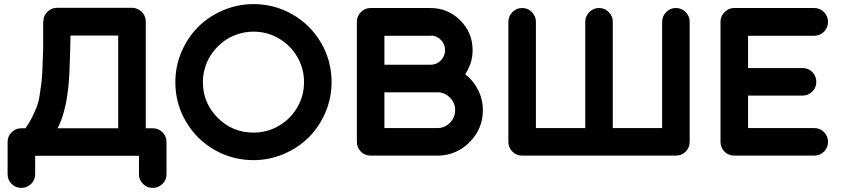

<svg xmlns="http://www.w3.org/2000/svg" viewBox="-20 -757 4094 934"><path d="M723 -133Q751 -133 770.5 -113.5Q790 -94 790 -66V91Q790 118 770.5 137.5Q751 157 723 157Q695 157 675.5 137.5Q656 118 656 91V1H163H160H151V91Q151 118 131.5 137.5Q112 157 84 157Q56 157 36.5 137.5Q17 118 17 91V-66Q17 -94 36.5 -113.5Q56 -133 84 -133H104Q122 -158 135 -184.5Q148 -211 157.5 -234Q167 -257 173 -294.5Q179 -332 182 -357.5Q185 -383 187 -436Q189 -489 190 -523Q190 -558 190 -629V-637V-644V-652H191Q191 -682 213 -702Q232 -719 258 -719H623Q640 -719 656 -709.5Q672 -700 680.5 -685Q689 -670 689 -651V-133ZM260 -133H555V-584H323Q322 -551 321 -498Q319 -443 318 -413Q317 -384 313 -339Q308 -294 302.5 -264Q297 -234 286.5 -198.5Q276 -163 260 -133Z M1213 -737Q1316 -737 1403.5 -686.5Q1491 -636 1542 -548.5Q1593 -461 1593 -357Q1593 -280 1563 -210Q1533 -140 1482 -89Q1431 -38 1360.5 -8Q1290 22 1213 22Q1110 22 1022.5 -28.5Q935 -79 884 -166.5Q833 -254 833 -357Q833 -435 863 -505Q893 -575 944 -626Q995 -677 1065.5 -707Q1136 -737 1213 -737ZM1213 -112Q1280 -112 1336.5 -145Q1393 -178 1426 -234.5Q1459 -291 1459 -357.5Q1459 -424 1426 -480.5Q1393 -537 1336.5 -570Q1280 -603 1213 -603Q1173 -603 1135.5 -590.5Q1098 -578 1068 -555.5Q1038 -533 1015 -502.5Q992 -472 979.5 -434.5Q967 -397 967 -358Q967 -256 1039 -184Q1111 -112 1213 -112Z M2243 -396Q2283 -365 2306 -319Q2329 -273 2329 -221Q2329 -132 2266.5 -67.5Q2204 -3 2114 0Q2111 0 2108 0H1783Q1755 0 1735.5 -19.5Q1716 -39 1716 -67V-651Q1716 -678 1735.5 -698Q1755 -718 1783 -718H2064Q2069 -718 2074 -718Q2159 -718 2219 -658Q2279 -598 2279 -513Q2279 -449 2243 -396ZM2074 -583H1850V-442H2074Q2104 -442 2124.5 -463Q2145 -484 2145 -513Q2145 -541 2126.5 -561Q2108 -581 2082 -584Q2078 -583 2074 -583ZM2108 -134Q2143 -134 2168.5 -159.5Q2194 -185 2194 -221Q2194 -257 2168.5 -282.5Q2143 -308 2108 -308H2074H1850V-134Z M3335 -651V-67Q3335 -39 3315.5 -19.5Q3296 0 3268 0H2894H2520Q2492 0 2472.5 -19.5Q2453 -39 2453 -67V-651Q2453 -678 2472.5 -698Q2492 -718 2520 -718Q2548 -718 2567.5 -698Q2587 -678 2587 -651V-134H2827V-651Q2827 -678 2846.5 -698Q2866 -718 2894 -718Q2922 -718 2941.5 -698Q2961 -678 2961 -651V-134H3201V-651Q3201 -678 3220.5 -698Q3240 -718 3268 -718Q3296 -718 3315.5 -698Q3335 -678 3335 -651Z M3941 -583H3619V-426H3884Q3912 -426 3931.5 -406.5Q3951 -387 3951 -359Q3951 -331 3931.5 -311.5Q3912 -292 3884 -292H3619V-134H3941Q3969 -134 3988.5 -114.5Q4008 -95 4008 -67Q4008 -39 3988.5 -19.5Q3969 0 3941 0H3552Q3535 0 3520 -8Q3514 -11 3509 -15Q3504 -19 3500 -24Q3485 -43 3485 -67V-651Q3485 -675 3500 -693Q3504 -698 3509 -702Q3514 -706 3520 -710Q3535 -718 3552 -718H3941Q3969 -718 3988.5 -698Q4008 -678 4008 -650.5Q4008 -623 3988.5 -603Q3969 -583 3941 -583Z"/></svg>

Font: Multiround Pro
Style: Regular
Weight: 400
Designer: Ivan Filipov, Sasha Pavljenko
Version: Version 1.005;Fontself Maker 3.5.4